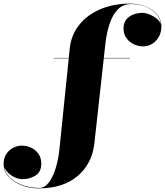

<svg xmlns="http://www.w3.org/2000/svg" viewBox="-265 -780 911 1060"><path d="M31.5 -460H114.5L120 -511.5Q127.5 -587 172.5 -643Q217.5 -699 290 -729.5Q362.5 -760 452.5 -760Q503 -760 542.2 -743Q581.5 -726 603.8 -697.8Q626 -669.5 626 -636Q626 -586.5 596 -555.2Q566 -524 524.5 -524Q499.5 -524 474.8 -535.2Q450 -546.5 433.5 -568.8Q417 -591 417 -623.5Q417 -653.5 432.5 -672.5Q448 -691.5 471.8 -700.2Q495.5 -709 520 -709Q539.5 -709 561.8 -699.8Q584 -690.5 601.2 -676.2Q618.5 -662 623.5 -646Q618.5 -691.5 572.8 -724.5Q527 -757.5 457.5 -757.5Q415 -757.5 386.2 -728.8Q357.5 -700 340.8 -650.8Q324 -601.5 317 -540L308 -460H452V-458H308L256 11.5Q243.5 124 163.2 192Q83 260 -52 260Q-102.5 260 -146.5 242.5Q-190.5 225 -217.8 194.8Q-245 164.5 -245 126Q-245 80 -214.8 52Q-184.5 24 -143 24Q-118 24 -93.5 35.2Q-69 46.5 -53 68.8Q-37 91 -37 123.5Q-37 168.5 -68.5 188.8Q-100 209 -141 209Q-162 209 -183.5 199Q-205 189 -221 173Q-237 157 -242 139Q-237.5 173.5 -210 200.2Q-182.5 227 -140 242.2Q-97.5 257.5 -47 257.5Q-19 257.5 3.5 228.8Q26 200 41.8 150.5Q57.5 101 63.5 40L114.5 -458H31.5Z"/></svg>

Font: Bodoni* 96pt Fatface
Style: Regular
Weight: 900
Version: Version 2.3